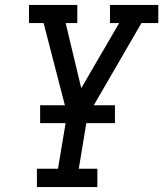

<svg xmlns="http://www.w3.org/2000/svg" viewBox="-20 -755 659 775"><path d="M129 0V-74H214L251 -295L156 -662H97V-735H292V-662H245L308 -399L461 -662H424V-735H619V-662H551L333 -286L298 -74H373V0ZM142 -258V-330H444V-258Z"/></svg>

Font: Iosevka Etoile Oblique
Style: Regular
Weight: 400
Italic angle: -9°
Designer: Belleve Invis
Foundry: Belleve Invis
Version: Version 15.5.2; ttfautohint (v1.8.4)